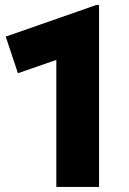

<svg xmlns="http://www.w3.org/2000/svg" viewBox="-20 -735 508 755"><path d="M201.5 0V-499.5L50.5 -447L2.5 -591L357.5 -715H369.5V0Z"/></svg>

Font: Geologica Thin Cursive ExtraBold
Style: Regular
Weight: 800
Version: Version 1.010;gftools[0.9.28]